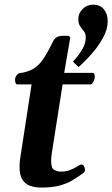

<svg xmlns="http://www.w3.org/2000/svg" viewBox="-20 -802 488 834"><path d="M159.7 12.7Q132.3 12.7 110.8 5.1Q89.4 -2.4 77.1 -22Q64.9 -41.5 64.9 -77.6Q64.9 -85 65.4 -92.8Q65.9 -100.6 66.9 -108.9L117.2 -435.5H54.2Q49.3 -436 47.4 -442.4Q45.4 -448.7 45.4 -454.6Q45.4 -465.8 51.5 -474.1Q57.6 -482.4 64 -483.9Q98.6 -488.8 122.3 -501.7Q146 -514.6 166 -543Q186 -571.3 210 -621.6Q216.8 -635.3 227.3 -640.9Q237.8 -646.5 254.9 -646.5H273.9Q279.8 -646.5 282.7 -643.1Q285.6 -639.6 284.7 -635.7L258.8 -485.4H382.3Q388.2 -484.9 389.9 -480.2Q391.6 -475.6 391.6 -469.7Q391.6 -458.5 386.5 -448.2Q381.3 -438 375.5 -435.5H252L205.1 -137.2Q203.6 -127.4 202.9 -119.4Q202.1 -111.3 202.1 -104Q202.1 -70.8 215.6 -63.7Q229 -56.6 244.1 -56.6Q268.6 -56.6 286.6 -64.2Q304.7 -71.8 316.7 -79.6Q328.6 -87.4 334 -87.4Q340.8 -87.4 345 -79.8Q349.1 -72.3 349.1 -64Q349.1 -55.7 343.8 -51.8Q317.9 -32.7 293.5 -18.3Q269 -3.9 237.5 4.4Q206.1 12.7 159.7 12.7ZM321.3 -510.7 296.9 -534.2Q321.3 -560.5 336.9 -586.9Q352.5 -613.3 352.5 -638.2Q352.5 -656.2 344.5 -666Q336.4 -675.8 328.4 -687.3Q320.3 -698.7 320.3 -720.2Q320.3 -744.6 339.1 -763.2Q357.9 -781.7 383.8 -781.7Q415 -781.7 431.4 -761.5Q447.8 -741.2 447.8 -709.5Q447.8 -675.3 428.2 -639.2Q408.7 -603 379.6 -569.8Q350.6 -536.6 321.3 -510.7Z"/></svg>

Font: Gelasio SemiBold
Style: Italic
Weight: 600
Italic angle: -8.5°
Designer: Eben Sorkin
Foundry: Eben Sorkin
Version: Version 1.008